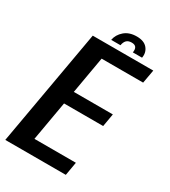

<svg xmlns="http://www.w3.org/2000/svg" viewBox="-213 -875 854 967"><g transform="rotate(30 213.5 -391.0)"><path d="M-22.5 0 96.5 -675H448.5L434.5 -597H193L155.5 -382H382.5L369.5 -307H142L102 -78H343L329.5 0ZM291.5 -782.5Q334 -782.5 353.5 -759Q373 -735.5 367 -703H313.5Q320.5 -743 284.5 -743Q264.5 -743 254.5 -732.5Q244.5 -722 241.5 -703H187.5Q193.5 -735.5 220.5 -759Q247.5 -782.5 291.5 -782.5Z"/></g></svg>

Font: Anybody Medium
Style: Italic
Weight: 500
Italic angle: -10°
Designer: Tyler Finck
Foundry: Etcetera Type Company
Version: Version 1.010; ttfautohint (v1.8.3) -l 8 -r 50 -G 200 -x 14 